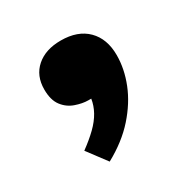

<svg xmlns="http://www.w3.org/2000/svg" viewBox="-93 -258 511 521"><g transform="rotate(-30 162.0 2.5)"><path d="M110 178 65 118Q91 99 109.5 81Q128 63 138.5 44Q149 25 152 5H143Q125 5 103.5 -2.5Q82 -10 68 -28.5Q54 -47 54 -80Q54 -123 82.5 -148Q111 -173 159 -173Q212 -173 241.5 -143.5Q271 -114 271 -63Q271 -20 253.5 24Q236 68 200.5 108Q165 148 110 178Z"/></g></svg>

Font: Literata ExtraBold
Style: Regular
Weight: 800
Designer: Latin by Veronika Burian and Jose Scaglione. Greek by Irene Vlachou. Cyrillic by Vera Evstafieva.
Foundry: TypeTogether
Version: Version 3.103;gftools[0.9.29]